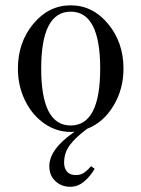

<svg xmlns="http://www.w3.org/2000/svg" viewBox="-20 -488 536 728"><path d="M448.2 -228Q448.2 -149.4 409.9 -86.4Q371.6 -23.4 311 0Q266.1 33.2 244.6 62.3Q223.1 91.3 223.1 128.9Q223.1 150.4 234.4 163.1Q245.6 175.8 267.1 175.8Q285.2 175.8 297.9 167.5Q310.5 159.2 325.2 142.1L338.9 151.9Q323.2 179.7 299.3 200Q275.4 220.2 246.1 220.2Q212.9 220.2 189.9 198.7Q167 177.2 167 142.1Q167 77.1 263.2 11.2Q258.3 12.2 248 12.2Q193.4 12.2 147.2 -20.3Q101.1 -52.7 74.5 -107.9Q47.9 -163.1 47.9 -228Q47.9 -327.1 106.2 -397.5Q164.6 -467.8 248 -467.8Q331.5 -467.8 389.9 -397.5Q448.2 -327.1 448.2 -228ZM359.9 -228Q359.9 -443.8 248 -443.8Q136.2 -443.8 136.2 -228Q136.2 -12.2 248 -12.2Q359.9 -12.2 359.9 -228Z"/></svg>

Font: Flanker Steampunk
Style: Regular
Weight: 400
Designer: Alexey Kryukov, Leonardo Di Lena
Foundry: Alexey Kryukov, Leonardo Di Lena
Version: 1.210